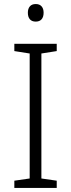

<svg xmlns="http://www.w3.org/2000/svg" viewBox="-20 -931 351 951"><path d="M261 0H51V-36L127 -47V-666L51 -678V-714H261V-678L185 -666V-47L261 -36ZM157 -911Q176 -911 186 -899.5Q196 -888 196 -868Q196 -847 186 -835.5Q176 -824 157 -824Q138 -824 128 -835.5Q118 -847 118 -868Q118 -888 128 -899.5Q138 -911 157 -911Z"/></svg>

Font: Noto Sans Hebrew Light
Style: Regular
Weight: 300
Designer: Monotype Design Team
Foundry: Monotype Imaging Inc.
Version: Version 2.003